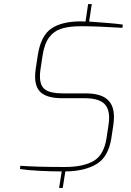

<svg xmlns="http://www.w3.org/2000/svg" viewBox="-20 -844 649 952"><path d="M181 -502Q178 -483 178 -466Q178 -418 204.5 -399.5Q231 -381 290 -381H404Q476 -381 510.5 -352.5Q545 -324 545 -265Q545 -247 542 -224L532 -158Q517 -65 458 -30Q399 5 304 6L291 88H273L286 6Q234 6 175 3Q116 0 79 -6L81 -22Q161 -16 302 -16Q392 -16 443.5 -45.5Q495 -75 508 -158L518 -224Q521 -244 521 -261Q521 -311 492 -334Q463 -357 400 -357H288Q220 -357 187 -382Q154 -407 154 -464Q154 -481 157 -502L167 -568Q182 -667 234.5 -702.5Q287 -738 380 -738Q394 -738 404 -737L417 -824H435L422 -737Q466 -734 515 -730Q564 -726 589 -722L587 -706Q461 -714 382 -714Q323 -714 285 -702Q247 -690 223.5 -658.5Q200 -627 191 -568Z"/></svg>

Font: Exo Thin
Style: Italic
Weight: 250
Italic angle: -9°
Designer: Natanael Gama
Foundry: Natanael Gama
Version: Version 1.500; ttfautohint (v1.6)